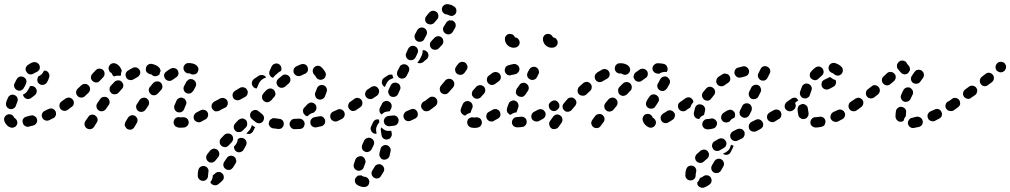

<svg xmlns="http://www.w3.org/2000/svg" viewBox="-31 -588 4888 929"><path d="M37 28Q46 25 51 15Q55 6 51 -4Q47 -13 38 -18Q38 -18 38 -19Q36 -23 33 -27Q29 -31 25 -33Q20 -35 15 -35Q10 -36 6 -34Q-4 -30 -9 -21Q-13 -12 -10 -2Q-6 8 0 15Q7 24 18 28Q27 32 37 28ZM148 -11Q147 -16 144 -20Q141 -24 136 -26Q132 -29 127 -30Q122 -30 117 -29Q108 -26 98 -24Q88 -22 82 -14Q76 -5 79 5Q80 10 82 14Q85 18 89 21Q94 24 98 25Q103 26 108 25Q119 22 130 19Q140 17 145 8Q151 -1 148 -11ZM239 -30Q241 -34 240 -39Q240 -44 238 -49Q233 -58 224 -62Q214 -65 205 -61Q195 -56 186 -52Q182 -50 178 -47Q175 -43 173 -39Q171 -34 171 -29Q171 -24 173 -20Q177 -10 187 -6Q196 -2 206 -6Q216 -11 226 -16Q231 -18 234 -21Q237 -25 239 -30ZM307 -73Q307 -78 306 -82Q305 -87 302 -91Q297 -100 286 -102Q276 -103 268 -97H267Q263 -94 260 -90Q257 -86 257 -81Q256 -76 257 -71Q258 -66 261 -62Q267 -54 277 -52Q287 -50 296 -56V-57Q300 -59 303 -64Q306 -68 307 -73ZM0 -74Q3 -69 6 -66Q10 -63 15 -61Q25 -58 34 -63Q43 -67 46 -77Q49 -86 53 -96Q57 -105 53 -115Q49 -124 39 -128Q35 -130 30 -130Q25 -130 20 -128Q16 -126 12 -122Q9 -119 7 -114Q2 -103 -1 -93Q-3 -88 -2 -83Q-2 -78 0 -74ZM147 -145Q147 -150 146 -154Q144 -159 141 -163Q136 -169 129 -171Q121 -173 114 -171Q112 -167 110 -162Q109 -161 106 -155L104 -152Q100 -144 93 -138Q87 -133 80 -130Q81 -127 82 -124Q83 -122 85 -119Q91 -111 101 -109Q112 -108 120 -114Q129 -121 138 -128Q141 -131 144 -135Q146 -140 147 -145ZM40 -186Q35 -177 38 -167Q42 -157 51 -152Q55 -150 60 -149Q65 -149 70 -150Q74 -152 78 -155Q82 -158 84 -162Q85 -164 86 -166Q89 -171 90 -172Q92 -177 94 -182Q99 -191 96 -201Q93 -210 83 -215Q74 -220 64 -217Q55 -214 50 -205Q47 -199 44 -194Q44 -193 42 -189Q41 -187 40 -186ZM190 -246Q188 -246 186 -246Q184 -246 182 -246Q180 -243 178 -239Q174 -231 166 -225Q161 -221 155 -219Q154 -217 153 -215Q148 -206 150 -196Q152 -186 161 -181Q170 -175 180 -178Q190 -180 196 -189Q204 -202 207 -215Q210 -225 205 -234Q200 -243 190 -246ZM98 -239Q104 -230 114 -228Q124 -227 133 -233Q138 -237 144 -238Q148 -240 152 -243Q156 -246 159 -250Q161 -255 162 -260Q162 -265 161 -269Q158 -279 149 -284Q140 -289 130 -287Q116 -283 103 -273Q95 -267 93 -257Q92 -247 98 -239Z M634 -11Q633 -16 630 -20Q627 -24 623 -27Q614 -32 604 -30Q594 -27 588 -18L576 2Q574 6 573 11Q572 16 573 21Q575 25 578 29Q580 33 585 36Q594 41 604 39Q614 36 619 27L631 7Q634 3 634 -2Q635 -7 634 -11ZM441 -13Q440 -18 437 -22Q434 -26 430 -29Q422 -35 411 -33Q401 -31 396 -22Q387 -9 382 -2Q377 6 378 16Q380 27 389 33Q397 38 407 37Q418 35 424 26Q429 19 437 5Q440 1 441 -4Q442 -9 441 -13ZM877 19Q883 11 882 1Q881 -4 879 -9Q876 -13 872 -16Q868 -19 863 -20Q859 -21 854 -21Q847 -20 842 -20Q832 -23 823 -19Q814 -15 811 -5Q809 -1 809 4Q809 9 811 14Q813 18 816 22Q820 25 825 27Q832 30 841 30Q850 30 860 29Q870 27 877 19ZM975 -26Q977 -30 976 -35Q976 -40 973 -45Q968 -54 958 -56Q948 -59 939 -54Q929 -48 920 -44Q915 -41 912 -38Q909 -34 907 -29Q905 -24 906 -20Q906 -15 908 -10Q913 -1 923 2Q933 6 942 1Q952 -4 964 -11Q968 -13 971 -17Q974 -21 975 -26ZM827 -46Q832 -44 837 -44Q842 -44 847 -46Q851 -48 855 -52Q858 -55 860 -60Q864 -69 868 -80Q871 -85 871 -90Q871 -95 869 -99Q867 -104 864 -108Q861 -111 856 -113Q847 -118 837 -114Q827 -110 823 -101Q817 -89 813 -78Q810 -68 814 -59Q818 -49 827 -46ZM690 -94Q690 -99 687 -104Q684 -108 680 -111Q672 -117 662 -115Q651 -113 645 -105Q639 -95 632 -85Q626 -77 628 -67Q630 -57 638 -51Q647 -45 657 -47Q667 -49 673 -57Q680 -67 686 -76Q689 -80 690 -85Q691 -90 690 -94ZM1043 -91Q1040 -95 1036 -98Q1031 -101 1027 -102Q1022 -102 1017 -101Q1012 -100 1008 -98L1004 -95Q995 -89 993 -79Q991 -68 997 -60Q1000 -56 1004 -53Q1008 -50 1013 -49Q1018 -49 1023 -50Q1028 -51 1032 -53L1036 -56Q1045 -62 1047 -72Q1048 -83 1043 -91ZM489 -115Q481 -121 470 -119Q460 -118 454 -109Q447 -99 440 -89Q434 -80 436 -70Q438 -60 446 -54Q455 -48 465 -50Q475 -52 481 -60Q488 -71 495 -80Q501 -88 499 -98Q497 -109 489 -115ZM321 -106Q318 -110 314 -112Q310 -115 305 -116Q300 -116 295 -115Q290 -114 286 -111Q277 -104 268 -98Q259 -92 257 -81Q256 -71 261 -63Q264 -59 269 -56Q273 -53 278 -52Q282 -52 287 -53Q292 -54 296 -56Q306 -64 316 -71Q325 -77 326 -87Q328 -97 321 -106ZM397 -175Q390 -182 380 -182Q370 -182 362 -175Q354 -167 345 -159Q338 -152 337 -142Q337 -132 344 -124Q351 -116 361 -116Q371 -115 379 -122Q388 -131 397 -139Q404 -146 405 -157Q405 -167 397 -175ZM747 -188Q739 -195 729 -194Q719 -194 711 -187Q703 -178 695 -168Q688 -161 689 -150Q690 -140 698 -133Q705 -126 716 -127Q726 -128 733 -136Q740 -144 748 -152Q755 -160 755 -170Q754 -181 747 -188ZM558 -192Q551 -200 540 -199Q530 -199 523 -192Q514 -183 505 -173Q502 -170 500 -165Q499 -160 499 -155Q499 -150 501 -146Q504 -141 507 -138Q515 -131 525 -132Q536 -132 543 -140Q551 -149 558 -157Q566 -164 566 -175Q565 -185 558 -192ZM870 -138Q874 -136 879 -135Q884 -135 889 -136Q894 -137 897 -141Q901 -144 904 -148L915 -168Q920 -178 917 -187Q914 -197 905 -202Q901 -205 896 -205Q891 -206 886 -205Q881 -203 878 -200Q874 -197 871 -193L860 -172Q855 -163 858 -153Q861 -143 870 -138ZM468 -249Q461 -256 450 -256Q440 -256 433 -249Q426 -242 416 -231Q409 -223 409 -213Q409 -203 417 -196Q425 -189 435 -189Q445 -189 452 -197Q462 -208 468 -214Q475 -221 475 -231Q475 -242 468 -249ZM829 -247Q827 -251 823 -254Q819 -257 814 -258Q809 -260 804 -259Q799 -258 795 -256Q784 -250 774 -242Q765 -236 763 -226Q762 -216 768 -207Q774 -199 784 -197Q794 -195 803 -201Q812 -208 820 -213Q829 -218 832 -228Q834 -238 829 -247ZM645 -248Q643 -253 639 -256Q635 -259 631 -261Q626 -263 621 -262Q616 -262 612 -260Q600 -254 588 -246Q584 -244 581 -240Q578 -236 577 -231Q576 -226 577 -221Q578 -216 580 -212Q586 -203 596 -201Q606 -199 615 -204Q624 -210 634 -215Q643 -220 646 -229Q650 -239 645 -248ZM521 -218Q517 -220 514 -224Q512 -227 510 -232Q509 -234 508 -235Q499 -239 496 -249Q492 -259 497 -268Q502 -278 511 -281Q521 -284 530 -280Q541 -275 548 -266Q554 -258 558 -247Q558 -247 558 -246Q558 -246 558 -245Q556 -241 555 -236Q554 -230 554 -224Q553 -223 552 -222Q552 -222 551 -221Q546 -222 540 -222Q530 -222 521 -218ZM703 -227Q702 -227 701 -228Q699 -229 696 -229Q686 -231 679 -239Q673 -247 675 -257Q676 -268 684 -274Q692 -280 703 -279Q713 -277 722 -273Q732 -269 739 -261Q743 -257 744 -253Q746 -248 746 -244Q742 -237 741 -229Q741 -229 741 -229Q740 -228 740 -227Q739 -226 738 -226Q730 -219 720 -219Q710 -219 703 -227ZM883 -233Q886 -233 889 -233Q889 -232 889 -232Q897 -226 908 -228Q918 -229 924 -237Q930 -246 929 -256Q927 -266 919 -272Q911 -279 900 -281Q891 -283 881 -283Q876 -283 871 -281Q867 -279 863 -275Q860 -271 858 -267Q856 -262 857 -257Q857 -247 865 -240Q872 -232 883 -233Z M987 293Q987 294 988 296Q989 297 989 298Q995 306 1005 308Q1016 310 1024 304Q1034 297 1044 287Q1052 280 1052 270Q1052 259 1045 252Q1041 248 1037 246Q1032 244 1027 244Q1022 244 1018 246Q1013 248 1010 251Q1004 257 998 261Q999 267 997 273Q995 283 989 290Q988 292 987 293ZM975 228Q970 219 960 216Q955 215 950 215Q945 216 941 218Q936 221 933 225Q930 229 929 234Q926 245 926 256Q926 261 926 266Q928 276 936 282Q944 288 955 287Q960 286 964 284Q968 281 971 277Q974 273 975 268Q976 263 976 259Q976 257 976 256Q976 252 977 247Q980 237 975 228ZM1061 230Q1065 233 1070 234Q1075 234 1080 234Q1085 233 1089 230Q1093 227 1096 223Q1102 214 1108 204Q1111 199 1112 195Q1113 190 1111 185Q1110 180 1108 176Q1105 172 1100 169Q1092 164 1082 166Q1071 168 1066 177Q1060 187 1054 195Q1048 204 1050 214Q1052 224 1061 230ZM1021 137Q1017 134 1013 133Q1008 131 1003 131Q998 132 994 134Q989 137 986 140Q978 150 972 158Q965 167 967 177Q968 187 976 193Q980 197 985 198Q990 199 995 199Q999 198 1004 195Q1008 193 1011 189Q1017 181 1025 172Q1031 164 1030 154Q1029 144 1021 137ZM1159 116 1148 136Q1146 140 1142 143Q1138 146 1133 148Q1128 149 1124 149Q1119 148 1114 146Q1107 142 1104 135Q1100 128 1101 121L1107 115Q1113 108 1116 100Q1119 93 1119 86Q1125 80 1133 79Q1141 78 1149 82Q1158 87 1161 97Q1164 107 1159 116ZM1089 64Q1081 57 1071 58Q1061 58 1054 65L1038 82Q1035 85 1033 90Q1032 95 1032 100Q1032 105 1034 109Q1036 114 1040 117Q1043 120 1048 122Q1053 124 1058 124Q1063 124 1067 122Q1072 119 1075 116L1090 100Q1097 92 1097 82Q1097 71 1089 64ZM1184 28Q1181 37 1175 43L1161 58Q1161 58 1161 58Q1161 58 1161 58Q1165 60 1170 60Q1175 61 1180 59Q1185 57 1188 54Q1192 51 1194 46L1202 30L1204 27Q1200 26 1196 23Q1192 20 1187 17Q1187 23 1184 28ZM1158 -8Q1154 -11 1150 -13Q1145 -15 1140 -15Q1135 -14 1130 -12Q1126 -10 1122 -7L1107 9Q1100 17 1100 27Q1100 37 1108 45Q1115 52 1126 51Q1136 51 1143 44L1159 28Q1166 20 1165 10Q1165 -1 1158 -8ZM1443 10Q1443 5 1441 1Q1438 -4 1435 -7Q1431 -11 1426 -12Q1422 -14 1417 -14Q1406 -13 1394 -13Q1389 -13 1385 -11Q1380 -9 1377 -5Q1374 -1 1372 3Q1370 8 1370 13Q1371 23 1378 30Q1386 38 1396 37Q1408 37 1419 36Q1430 36 1437 28Q1443 20 1443 10ZM1342 14Q1343 9 1341 4Q1340 -1 1337 -5Q1333 -8 1329 -11Q1324 -13 1320 -13Q1309 -14 1299 -16Q1294 -17 1289 -16Q1284 -14 1280 -11Q1276 -9 1273 -4Q1271 0 1270 5Q1268 15 1274 23Q1281 32 1291 33Q1303 35 1315 36Q1326 37 1333 31Q1341 24 1342 14ZM1542 -6Q1541 -11 1538 -15Q1535 -19 1531 -22Q1527 -25 1522 -26Q1517 -26 1512 -25Q1502 -23 1491 -21Q1486 -20 1482 -18Q1478 -15 1475 -11Q1472 -7 1471 -2Q1470 3 1471 8Q1472 18 1481 24Q1489 30 1500 28Q1512 26 1523 23Q1533 21 1539 12Q1544 4 1542 -6ZM1243 -3Q1245 -7 1246 -12Q1247 -17 1246 -22Q1245 -27 1242 -31Q1239 -35 1235 -38Q1228 -43 1222 -48Q1218 -52 1214 -54Q1209 -56 1204 -56Q1199 -56 1195 -54Q1190 -52 1187 -49Q1179 -42 1179 -31Q1179 -21 1186 -14Q1196 -4 1208 4Q1217 10 1227 8Q1237 6 1243 -3ZM1634 -47Q1632 -51 1628 -54Q1625 -57 1620 -59Q1615 -60 1610 -60Q1605 -60 1601 -57Q1591 -52 1581 -48Q1572 -44 1568 -34Q1565 -24 1569 -15Q1571 -10 1574 -7Q1578 -4 1583 -2Q1587 0 1592 0Q1597 0 1602 -2Q1613 -7 1624 -13Q1633 -18 1636 -28Q1639 -37 1634 -47ZM1443 -69Q1450 -76 1457 -84Q1460 -87 1465 -89Q1469 -92 1474 -92Q1479 -92 1484 -90Q1489 -89 1492 -85Q1500 -79 1500 -68Q1501 -58 1494 -50Q1491 -47 1488 -44Q1488 -43 1487 -43Q1479 -42 1471 -37Q1463 -33 1458 -26Q1453 -26 1449 -28Q1445 -30 1442 -34Q1435 -41 1435 -52Q1435 -62 1443 -69ZM1700 -91Q1698 -95 1693 -98Q1689 -101 1684 -102Q1679 -102 1675 -101Q1670 -100 1666 -97L1664 -96Q1656 -90 1654 -80Q1652 -70 1658 -62Q1661 -57 1665 -55Q1669 -52 1674 -51Q1679 -50 1684 -52Q1689 -53 1693 -55L1694 -57Q1703 -62 1705 -73Q1706 -83 1700 -91ZM1069 -100Q1067 -105 1063 -108Q1059 -111 1054 -113Q1050 -115 1045 -114Q1040 -114 1035 -112L1011 -99Q1002 -95 998 -85Q995 -75 1000 -66Q1002 -61 1006 -58Q1009 -55 1014 -53Q1019 -52 1024 -52Q1029 -52 1033 -55L1058 -67Q1067 -71 1070 -81Q1073 -91 1069 -100ZM1300 -126Q1302 -130 1302 -135Q1301 -140 1299 -145Q1297 -150 1294 -153Q1286 -160 1276 -160Q1266 -159 1258 -152Q1251 -145 1244 -137L1243 -135Q1236 -128 1237 -117Q1237 -107 1245 -100Q1248 -97 1253 -95Q1258 -93 1263 -93Q1268 -94 1272 -96Q1277 -98 1280 -102L1282 -103Q1288 -111 1295 -118Q1298 -121 1300 -126ZM1167 -135Q1168 -140 1168 -144Q1167 -149 1164 -154Q1159 -163 1149 -165Q1139 -168 1130 -163Q1119 -156 1107 -149Q1103 -147 1100 -143Q1096 -139 1095 -134Q1094 -130 1094 -125Q1095 -120 1097 -115Q1102 -106 1112 -104Q1122 -101 1131 -106Q1144 -113 1155 -119Q1160 -122 1163 -126Q1166 -130 1167 -135ZM1508 -108Q1512 -106 1517 -106Q1522 -106 1527 -108Q1532 -109 1535 -113Q1539 -116 1541 -121Q1546 -133 1550 -145Q1553 -155 1548 -164Q1543 -173 1533 -176Q1528 -177 1523 -177Q1518 -176 1514 -174Q1510 -172 1507 -168Q1503 -164 1502 -159Q1499 -150 1495 -141Q1491 -132 1495 -122Q1498 -112 1508 -108ZM1248 -210Q1252 -211 1256 -212Q1254 -215 1253 -218Q1246 -225 1237 -225Q1228 -226 1220 -221Q1209 -213 1198 -206Q1190 -200 1188 -190Q1186 -179 1192 -171Q1195 -166 1200 -163Q1205 -160 1211 -160Q1212 -162 1213 -164L1222 -185Q1226 -193 1232 -199Q1239 -206 1248 -210ZM1374 -200Q1375 -205 1373 -210Q1372 -214 1369 -218Q1362 -226 1352 -227Q1342 -229 1334 -222Q1325 -215 1316 -207Q1308 -200 1307 -190Q1307 -180 1313 -172Q1320 -164 1330 -163Q1341 -163 1349 -169Q1357 -177 1365 -183Q1369 -186 1371 -191Q1374 -195 1374 -200ZM1532 -205Q1537 -207 1540 -211Q1543 -215 1544 -219Q1546 -224 1546 -229Q1545 -234 1543 -239Q1535 -253 1524 -263Q1517 -270 1506 -270Q1496 -269 1489 -262Q1482 -254 1482 -244Q1483 -233 1490 -226Q1495 -222 1498 -215Q1503 -206 1513 -203Q1523 -200 1532 -205ZM1274 -246 1283 -266Q1288 -276 1297 -279Q1307 -283 1316 -279Q1326 -274 1329 -265Q1333 -255 1329 -246V-245Q1324 -243 1320 -240Q1310 -232 1301 -224Q1295 -219 1291 -212Q1290 -212 1289 -212Q1287 -213 1286 -213Q1277 -217 1273 -227Q1270 -237 1274 -246ZM1458 -261Q1455 -271 1446 -276Q1436 -280 1426 -277Q1415 -273 1403 -267Q1399 -265 1395 -261Q1392 -258 1390 -253Q1389 -248 1389 -243Q1389 -238 1391 -234Q1396 -225 1406 -221Q1415 -218 1425 -222Q1434 -227 1442 -230Q1452 -233 1457 -242Q1461 -251 1458 -261Z M1731 317Q1736 317 1741 315Q1745 314 1749 310Q1752 307 1754 302Q1756 297 1756 292Q1756 282 1749 275Q1742 267 1731 267Q1729 267 1727 266Q1723 263 1718 261Q1713 260 1708 261Q1703 261 1699 263Q1695 266 1692 270Q1685 278 1686 288Q1687 298 1695 305Q1703 311 1713 314Q1722 317 1731 317ZM1814 209Q1805 204 1795 208Q1785 211 1781 220Q1776 229 1771 236Q1765 245 1767 255Q1769 265 1778 271Q1786 277 1797 275Q1807 273 1812 264Q1819 254 1825 243Q1830 234 1827 224Q1823 214 1814 209ZM1681 206Q1685 195 1689 183Q1693 174 1703 170Q1712 166 1722 169Q1726 171 1730 175Q1733 178 1735 183Q1737 187 1738 192Q1738 197 1736 202Q1732 212 1729 221Q1728 225 1725 229Q1721 233 1717 235Q1715 236 1713 237Q1711 238 1709 238Q1707 238 1706 238Q1706 238 1706 238Q1704 238 1702 238Q1700 238 1698 237Q1688 234 1683 225Q1678 216 1681 206ZM1839 114Q1829 112 1821 118Q1812 123 1810 134Q1808 143 1805 153Q1804 158 1805 163Q1805 168 1808 172Q1811 177 1814 180Q1818 183 1823 184Q1833 186 1842 181Q1851 176 1854 166Q1857 155 1859 143Q1861 133 1855 125Q1849 116 1839 114ZM1734 145Q1738 148 1743 148Q1748 148 1753 146Q1758 145 1761 141Q1765 138 1767 134L1777 114Q1781 105 1778 95Q1774 85 1765 81Q1755 76 1746 80Q1736 83 1731 92L1722 112Q1718 121 1721 131Q1724 141 1734 145ZM1855 45Q1859 45 1862 45Q1864 52 1865 59Q1865 64 1864 69Q1862 74 1859 78Q1856 82 1852 84Q1847 86 1842 87Q1832 88 1824 82Q1816 75 1815 65Q1814 55 1812 46Q1811 42 1811 37Q1812 32 1814 28Q1817 31 1820 34Q1828 41 1837 44Q1846 46 1855 45ZM1790 51Q1791 55 1791 59Q1787 59 1784 59Q1780 58 1776 57Q1772 54 1769 51Q1765 47 1764 42Q1762 38 1762 33Q1762 28 1765 23L1774 4Q1778 -5 1787 -9Q1795 -12 1804 -9Q1803 -4 1804 2Q1804 4 1804 5Q1799 10 1796 15Q1791 24 1789 33Q1788 42 1790 51ZM1893 10Q1896 6 1897 1Q1898 -4 1898 -8Q1896 -19 1888 -25Q1879 -31 1869 -29Q1859 -28 1849 -27Q1839 -26 1832 -18Q1826 -10 1826 0Q1827 5 1829 10Q1831 14 1835 17Q1839 20 1844 22Q1848 23 1853 23Q1865 22 1877 20Q1882 19 1886 17Q1890 14 1893 10ZM1990 -28Q1991 -33 1991 -38Q1990 -43 1988 -47Q1984 -56 1974 -60Q1964 -63 1955 -58Q1945 -54 1936 -50Q1927 -45 1923 -36Q1919 -26 1923 -17Q1927 -7 1937 -3Q1947 0 1956 -4Q1966 -8 1977 -14Q1982 -16 1985 -20Q1988 -23 1990 -28ZM1807 -66 1817 -85Q1821 -95 1831 -98Q1841 -102 1850 -97Q1859 -93 1863 -83Q1866 -73 1862 -64L1855 -50Q1851 -50 1848 -49Q1838 -48 1830 -45Q1822 -41 1816 -34Q1813 -36 1810 -39Q1807 -43 1806 -47Q1804 -51 1805 -56Q1805 -61 1807 -66ZM2056 -91Q2053 -95 2049 -98Q2045 -101 2040 -102Q2035 -102 2030 -101Q2025 -100 2021 -98L2018 -96Q2009 -90 2007 -80Q2005 -70 2011 -61Q2014 -57 2018 -54Q2022 -51 2027 -50Q2032 -49 2037 -50Q2042 -51 2046 -54L2049 -56Q2058 -62 2060 -72Q2062 -82 2056 -91ZM1722 -85Q1723 -90 1722 -95Q1721 -100 1718 -104Q1712 -112 1702 -114Q1692 -116 1684 -110L1666 -97Q1657 -92 1655 -81Q1654 -71 1660 -63Q1662 -59 1667 -56Q1671 -53 1676 -52Q1681 -52 1685 -53Q1690 -54 1694 -57L1712 -69Q1716 -72 1719 -76Q1722 -80 1722 -85ZM1803 -142Q1804 -147 1803 -151Q1802 -156 1799 -160Q1793 -169 1783 -171Q1773 -172 1764 -166L1746 -154Q1742 -151 1740 -147Q1737 -143 1736 -138Q1735 -133 1736 -128Q1737 -123 1740 -119Q1746 -111 1756 -109Q1767 -107 1775 -113L1793 -125Q1797 -128 1800 -133Q1802 -137 1803 -142ZM1861 -121Q1866 -119 1871 -119Q1876 -119 1881 -120Q1885 -122 1889 -125Q1893 -129 1895 -133L1904 -153Q1909 -162 1905 -172Q1902 -182 1892 -186Q1883 -190 1873 -187Q1864 -184 1859 -174L1850 -155Q1845 -145 1849 -136Q1852 -126 1861 -121ZM1866 -208Q1869 -210 1873 -210Q1871 -213 1870 -217Q1868 -222 1868 -226Q1862 -228 1856 -227Q1850 -227 1845 -223L1827 -211Q1818 -205 1817 -194Q1815 -184 1821 -176Q1823 -173 1825 -171Q1828 -169 1831 -167L1839 -184Q1843 -192 1849 -198Q1857 -205 1866 -208ZM1891 -224Q1893 -220 1896 -216Q1899 -212 1904 -210Q1913 -206 1923 -209Q1933 -213 1937 -222L1947 -242Q1951 -251 1948 -261Q1944 -270 1935 -275Q1930 -277 1925 -277Q1921 -278 1916 -276Q1911 -274 1907 -271Q1904 -268 1902 -263L1892 -244Q1890 -239 1890 -234Q1889 -229 1891 -224ZM2033 -301 2025 -295 2016 -287Q2010 -283 2002 -282Q1994 -281 1988 -285Q1989 -286 1990 -287Q1996 -293 2000 -301L2010 -321Q2013 -329 2014 -338Q2014 -342 2014 -345Q2020 -346 2026 -344Q2032 -341 2036 -337Q2043 -329 2042 -318Q2041 -308 2033 -301ZM1946 -299Q1956 -295 1966 -298Q1975 -302 1980 -311L1989 -330Q1994 -340 1990 -350Q1987 -359 1977 -364Q1968 -368 1958 -365Q1949 -361 1944 -352L1935 -332Q1930 -323 1934 -313Q1937 -304 1946 -299ZM2107 -406Q2099 -413 2089 -413Q2078 -412 2071 -405Q2064 -397 2057 -390Q2049 -383 2049 -372Q2049 -362 2056 -354Q2064 -347 2074 -347Q2084 -347 2092 -354Q2100 -362 2107 -370Q2115 -378 2114 -388Q2114 -398 2107 -406ZM1989 -388Q1998 -384 2008 -387Q2018 -390 2022 -399Q2027 -409 2032 -418Q2037 -427 2034 -437Q2031 -447 2022 -452Q2012 -457 2003 -454Q1993 -451 1988 -442Q1983 -432 1977 -422Q1973 -412 1976 -403Q1979 -393 1989 -388ZM2161 -487Q2161 -488 2160 -488Q2159 -488 2158 -489Q2150 -488 2143 -490Q2138 -488 2134 -485Q2130 -482 2127 -477Q2123 -469 2117 -461Q2111 -452 2113 -442Q2115 -432 2124 -426Q2133 -420 2143 -422Q2153 -424 2159 -433Q2166 -444 2171 -453Q2176 -463 2173 -473Q2170 -482 2161 -487ZM2035 -475Q2044 -469 2054 -470Q2064 -471 2071 -479Q2077 -487 2083 -493Q2091 -501 2090 -511Q2090 -522 2083 -529Q2079 -532 2075 -534Q2070 -536 2065 -536Q2060 -536 2055 -534Q2051 -532 2047 -528Q2039 -520 2032 -510Q2025 -502 2026 -492Q2027 -481 2035 -475ZM2107 -545Q2107 -534 2113 -527Q2120 -519 2130 -518Q2134 -517 2136 -517Q2137 -516 2138 -516Q2142 -513 2147 -512Q2152 -510 2157 -511Q2162 -512 2166 -515Q2170 -517 2173 -521Q2179 -530 2177 -540Q2176 -550 2167 -556Q2154 -566 2134 -568Q2124 -568 2116 -562Q2108 -555 2107 -545Z M2085 -94Q2086 -98 2084 -103Q2083 -108 2079 -112Q2076 -115 2072 -118Q2067 -120 2062 -120Q2057 -121 2053 -119Q2048 -118 2044 -114Q2032 -104 2021 -96Q2016 -93 2014 -89Q2011 -85 2010 -80Q2010 -75 2011 -70Q2012 -65 2015 -61Q2021 -53 2031 -51Q2041 -49 2049 -55Q2063 -65 2077 -76Q2080 -80 2083 -84Q2085 -89 2085 -94ZM2167 -185Q2167 -190 2164 -194Q2162 -198 2158 -201Q2154 -205 2149 -206Q2145 -207 2140 -207Q2135 -206 2130 -204Q2126 -202 2123 -198Q2112 -185 2103 -174Q2096 -166 2097 -156Q2097 -145 2105 -138Q2113 -132 2123 -132Q2134 -133 2140 -141Q2151 -153 2162 -166Q2165 -170 2166 -175Q2168 -180 2167 -185ZM2221 -284Q2217 -287 2213 -288Q2208 -289 2203 -289Q2198 -288 2194 -286Q2189 -283 2186 -279L2176 -266Q2173 -262 2172 -257Q2170 -253 2171 -248Q2172 -243 2174 -238Q2177 -234 2180 -231Q2189 -225 2199 -226Q2209 -227 2216 -235L2226 -249Q2232 -257 2231 -267Q2229 -277 2221 -284Z M2281 29Q2291 27 2297 18Q2302 9 2300 -1Q2299 -6 2296 -10Q2294 -14 2289 -17Q2285 -19 2280 -20Q2275 -21 2270 -20Q2270 -20 2269 -20Q2268 -19 2266 -19Q2263 -19 2259 -20Q2254 -21 2249 -20Q2244 -19 2240 -16Q2236 -14 2233 -10Q2231 -5 2230 -1Q2229 4 2230 9Q2231 14 2233 18Q2236 22 2240 25Q2244 28 2249 29Q2258 31 2266 31Q2272 31 2277 30Q2279 29 2281 29ZM2506 23Q2510 20 2513 16Q2516 12 2517 7Q2518 2 2517 -3Q2516 -13 2507 -19Q2499 -25 2488 -23Q2481 -22 2476 -22Q2474 -22 2473 -22Q2468 -22 2463 -20Q2458 -19 2455 -16Q2451 -12 2449 -8Q2446 -3 2446 2Q2445 12 2452 20Q2459 27 2469 28Q2472 28 2476 28Q2486 28 2497 26Q2502 26 2506 23ZM2606 -47Q2603 -51 2599 -55Q2596 -58 2591 -59Q2586 -60 2581 -60Q2576 -59 2572 -57Q2562 -52 2553 -47Q2544 -42 2541 -33Q2538 -23 2542 -14Q2544 -9 2548 -6Q2552 -3 2557 -1Q2561 0 2566 0Q2571 0 2576 -2Q2586 -7 2596 -13Q2605 -18 2608 -28Q2611 -38 2606 -47ZM2387 -48Q2385 -52 2381 -55Q2377 -58 2372 -60Q2367 -61 2362 -60Q2357 -60 2353 -57Q2344 -52 2335 -47Q2330 -45 2327 -41Q2324 -37 2323 -32Q2321 -27 2322 -22Q2322 -18 2325 -13Q2327 -9 2331 -6Q2335 -2 2339 -1Q2344 0 2349 0Q2354 0 2358 -3Q2368 -8 2378 -14Q2387 -19 2390 -29Q2392 -39 2387 -48ZM2201 -42Q2198 -47 2198 -52Q2197 -57 2199 -61Q2203 -73 2209 -86Q2214 -95 2224 -98Q2234 -101 2243 -96Q2252 -91 2255 -81Q2258 -71 2253 -62Q2249 -54 2247 -46Q2246 -45 2246 -44Q2245 -43 2245 -42Q2236 -40 2228 -35Q2224 -32 2220 -29Q2219 -29 2218 -29Q2216 -30 2215 -30Q2210 -32 2207 -35Q2203 -38 2201 -42ZM2424 -44Q2422 -48 2421 -53Q2421 -58 2422 -63Q2425 -74 2430 -86Q2434 -96 2444 -100Q2453 -104 2463 -100Q2472 -96 2476 -86Q2480 -77 2476 -67Q2473 -58 2470 -49Q2470 -48 2469 -47Q2469 -45 2468 -44Q2462 -44 2457 -42Q2447 -39 2440 -33Q2440 -32 2439 -32Q2434 -33 2431 -37Q2427 -40 2424 -44ZM2676 -73Q2676 -78 2675 -83Q2674 -87 2671 -91Q2665 -100 2655 -102Q2645 -103 2637 -97L2635 -96Q2631 -93 2628 -89Q2625 -85 2624 -80Q2624 -75 2625 -70Q2626 -65 2629 -61Q2635 -53 2645 -51Q2655 -49 2663 -55L2665 -57Q2669 -59 2672 -64Q2675 -68 2676 -73ZM2252 -134Q2252 -129 2254 -125Q2257 -120 2260 -117Q2268 -110 2278 -110Q2289 -111 2296 -118Q2302 -126 2310 -134Q2317 -141 2317 -151Q2317 -162 2310 -169Q2302 -176 2292 -176Q2282 -176 2274 -169Q2266 -160 2259 -152Q2255 -149 2254 -144Q2252 -139 2252 -134ZM2465 -139Q2466 -134 2469 -130Q2472 -126 2476 -123Q2480 -121 2485 -120Q2490 -119 2495 -119Q2500 -120 2504 -123Q2508 -126 2511 -130L2523 -148Q2529 -157 2527 -167Q2525 -177 2516 -183Q2508 -189 2498 -187Q2487 -185 2482 -176L2469 -158Q2467 -154 2466 -149Q2465 -144 2465 -139ZM2330 -187Q2336 -179 2346 -177Q2356 -176 2365 -182Q2373 -188 2381 -194Q2390 -200 2392 -210Q2394 -220 2388 -229Q2382 -237 2372 -239Q2362 -241 2353 -236Q2344 -229 2334 -222Q2326 -216 2325 -206Q2323 -196 2330 -187ZM2527 -246Q2529 -249 2529 -250Q2534 -260 2543 -263Q2553 -267 2562 -263Q2572 -258 2575 -249Q2579 -239 2575 -230Q2574 -228 2572 -225Q2570 -219 2566 -213Q2561 -204 2551 -202Q2541 -199 2532 -205Q2523 -210 2520 -220Q2518 -230 2523 -239Q2525 -242 2526 -245Q2527 -245 2527 -246Q2527 -246 2527 -246ZM2414 -260Q2412 -256 2411 -251Q2411 -246 2412 -241Q2414 -236 2417 -232Q2420 -229 2424 -226Q2429 -224 2434 -223Q2439 -223 2443 -225Q2453 -227 2462 -229Q2467 -230 2471 -233Q2475 -236 2478 -240Q2481 -244 2482 -249Q2483 -254 2482 -258Q2480 -269 2471 -274Q2463 -280 2453 -278Q2441 -276 2429 -272Q2424 -271 2420 -268Q2416 -264 2414 -260Z M2473 -403Q2477 -400 2479 -396Q2482 -392 2483 -387Q2485 -377 2479 -368Q2473 -360 2463 -358Q2459 -357 2455 -357Q2447 -357 2439 -360Q2431 -363 2425 -369Q2419 -374 2416 -382Q2412 -389 2412 -398Q2412 -403 2413 -408Q2415 -412 2418 -416Q2422 -420 2426 -422Q2431 -424 2436 -424Q2444 -424 2451 -420Q2458 -415 2461 -407Q2464 -407 2467 -406Q2470 -405 2473 -403ZM2657 -403Q2661 -400 2663 -396Q2666 -392 2667 -387Q2669 -377 2663 -368Q2657 -360 2647 -358Q2643 -357 2639 -357Q2631 -357 2623 -360Q2615 -363 2609 -369Q2603 -374 2600 -382Q2596 -389 2596 -398Q2596 -403 2597 -408Q2599 -412 2602 -416Q2606 -420 2610 -422Q2615 -424 2620 -424Q2628 -424 2635 -420Q2642 -415 2645 -407Q2648 -407 2651 -406Q2654 -405 2657 -403Z M2680 -29Q2672 -35 2662 -34Q2652 -32 2646 -24Q2636 -11 2630 -2Q2624 7 2627 17Q2629 27 2637 33Q2641 36 2646 37Q2651 37 2656 36Q2661 35 2665 33Q2669 30 2672 26Q2677 18 2686 6Q2692 -3 2690 -13Q2689 -23 2680 -29ZM2884 -32Q2876 -38 2866 -36Q2855 -35 2849 -27L2835 -8Q2829 0 2830 10Q2832 21 2840 27Q2844 30 2849 31Q2854 32 2858 32Q2863 31 2868 29Q2872 26 2875 22L2889 3Q2895 -5 2894 -15Q2892 -25 2884 -32ZM3118 30Q3123 30 3127 28Q3132 26 3135 23Q3139 19 3141 14Q3145 5 3141 -4Q3137 -14 3128 -18Q3127 -18 3127 -19Q3124 -29 3115 -34Q3106 -39 3096 -36Q3091 -35 3087 -32Q3084 -29 3081 -24Q3079 -20 3078 -15Q3078 -10 3079 -5Q3082 6 3089 14Q3097 23 3108 28Q3113 30 3118 30ZM3231 -43Q3228 -47 3224 -50Q3220 -53 3215 -54Q3210 -55 3205 -54Q3200 -53 3196 -50Q3186 -44 3177 -38Q3169 -33 3166 -23Q3164 -13 3169 -4Q3174 5 3184 7Q3194 10 3203 4Q3213 -1 3224 -9Q3232 -14 3234 -25Q3237 -35 3231 -43ZM2749 -110Q2742 -117 2731 -116Q2721 -116 2714 -108Q2705 -98 2697 -88Q2690 -80 2691 -70Q2692 -60 2700 -53Q2703 -50 2708 -48Q2713 -47 2718 -47Q2723 -48 2727 -50Q2732 -52 2735 -56Q2743 -66 2751 -75Q2758 -83 2758 -93Q2757 -103 2749 -110ZM2948 -110Q2945 -113 2940 -115Q2935 -116 2930 -116Q2925 -115 2921 -113Q2916 -111 2913 -107L2898 -89Q2892 -81 2893 -71Q2894 -60 2902 -54Q2905 -51 2910 -49Q2915 -48 2920 -48Q2925 -49 2929 -51Q2934 -53 2937 -57L2952 -75Q2958 -83 2957 -93Q2956 -104 2948 -110ZM3303 -73Q3303 -78 3302 -82Q3301 -87 3298 -91Q3293 -100 3282 -102Q3272 -103 3264 -97L3260 -95Q3256 -92 3253 -88Q3250 -84 3250 -79Q3249 -74 3250 -69Q3251 -64 3254 -60Q3260 -51 3270 -50Q3280 -48 3289 -54L3292 -57Q3296 -59 3299 -64Q3302 -68 3303 -73ZM3095 -80Q3098 -70 3107 -65Q3112 -63 3117 -62Q3121 -62 3126 -63Q3131 -64 3135 -67Q3139 -70 3141 -75Q3143 -79 3146 -82L3153 -93Q3159 -101 3157 -111Q3155 -122 3146 -127Q3137 -133 3127 -131Q3117 -129 3111 -120L3104 -110Q3101 -105 3098 -99Q3093 -90 3095 -80ZM3019 -184Q3011 -191 3001 -191Q2991 -191 2983 -184Q2975 -175 2966 -167Q2959 -159 2960 -149Q2960 -138 2967 -131Q2975 -124 2985 -124Q2995 -125 3003 -132Q3011 -140 3018 -148Q3026 -155 3026 -166Q3026 -176 3019 -184ZM2832 -165Q2833 -170 2831 -175Q2829 -180 2826 -183Q2819 -191 2809 -192Q2799 -192 2791 -186Q2781 -177 2771 -168Q2764 -161 2764 -150Q2763 -140 2770 -132Q2778 -125 2788 -125Q2798 -124 2806 -131Q2815 -140 2824 -148Q2828 -151 2830 -156Q2832 -160 2832 -165ZM3162 -151Q3166 -148 3171 -148Q3176 -147 3181 -148Q3185 -150 3189 -153Q3193 -156 3196 -160Q3202 -170 3208 -181Q3210 -185 3211 -190Q3211 -195 3210 -200Q3208 -204 3205 -208Q3202 -212 3198 -215Q3189 -220 3179 -217Q3169 -214 3164 -205Q3158 -195 3153 -185Q3147 -176 3150 -166Q3153 -156 3162 -151ZM2899 -203 2906 -207Q2915 -212 2918 -222Q2921 -232 2916 -241Q2911 -250 2901 -253Q2891 -256 2882 -251L2875 -247Q2867 -242 2858 -237Q2854 -234 2851 -230Q2848 -226 2847 -221Q2846 -216 2847 -211Q2848 -207 2850 -202Q2856 -194 2866 -191Q2876 -189 2885 -195Q2892 -199 2899 -203ZM3100 -244Q3097 -248 3093 -251Q3089 -254 3084 -255Q3079 -256 3074 -255Q3069 -255 3065 -252Q3055 -245 3045 -238Q3041 -235 3038 -230Q3036 -226 3035 -221Q3034 -216 3035 -211Q3037 -207 3040 -203Q3046 -194 3056 -193Q3066 -191 3074 -197Q3084 -204 3092 -210Q3101 -215 3103 -225Q3105 -235 3100 -244ZM2993 -226Q2998 -226 3003 -228Q3007 -230 3011 -234Q3018 -241 3018 -252Q3017 -262 3010 -269Q3001 -277 2989 -280Q2979 -283 2966 -282Q2956 -281 2949 -273Q2943 -265 2944 -255Q2944 -250 2946 -246Q2949 -241 2952 -238Q2956 -235 2961 -233Q2966 -232 2971 -232Q2974 -233 2976 -232Q2980 -229 2984 -228Q2989 -226 2993 -226ZM3134 -239Q3130 -243 3128 -247Q3126 -252 3126 -257Q3126 -267 3134 -274Q3141 -282 3152 -282Q3168 -282 3180 -279Q3185 -278 3189 -275Q3193 -272 3196 -267Q3198 -263 3199 -258Q3200 -253 3199 -249Q3198 -246 3197 -244Q3196 -241 3195 -239Q3193 -240 3192 -240Q3182 -241 3173 -238Q3165 -236 3158 -231Q3155 -232 3151 -232Q3146 -232 3142 -234Q3137 -236 3134 -239Z M3356 273Q3355 276 3354 278Q3350 287 3344 294Q3343 294 3342 295Q3342 297 3343 299Q3343 301 3343 303Q3346 313 3355 317Q3364 322 3374 320Q3389 315 3402 305Q3411 298 3412 288Q3413 278 3407 269Q3400 261 3390 260Q3380 259 3372 265Q3365 270 3360 272Q3359 272 3358 272Q3357 273 3356 273ZM3320 214Q3316 213 3311 213Q3306 214 3301 216Q3297 218 3294 222Q3291 226 3289 231Q3285 245 3285 260Q3285 265 3287 270Q3289 274 3292 278Q3296 281 3300 283Q3305 285 3310 285Q3320 285 3328 278Q3335 271 3335 260Q3335 253 3337 245Q3340 235 3335 226Q3330 217 3320 214ZM3422 246Q3431 251 3441 249Q3451 247 3457 238Q3463 228 3469 217Q3474 208 3471 198Q3468 188 3459 183Q3450 178 3440 181Q3430 184 3425 193Q3419 203 3414 212Q3409 220 3411 231Q3414 241 3422 246ZM3399 164Q3400 159 3399 154Q3397 149 3394 145Q3391 141 3387 139Q3383 136 3378 136Q3373 135 3368 137Q3363 138 3359 141Q3349 149 3341 157Q3337 160 3335 165Q3333 169 3332 174Q3332 179 3334 184Q3335 188 3339 192Q3346 200 3356 200Q3366 201 3374 194Q3381 187 3390 180Q3394 177 3396 173Q3399 169 3399 164ZM3482 148Q3474 152 3467 156Q3468 157 3469 157Q3470 158 3472 159Q3481 163 3491 160Q3500 157 3505 147L3515 127Q3516 124 3517 122Q3518 119 3518 116Q3515 116 3512 115Q3509 114 3506 112Q3505 116 3504 119Q3502 128 3496 136Q3490 143 3482 148ZM3480 94Q3478 90 3474 87Q3470 83 3465 82Q3461 81 3456 81Q3451 82 3446 84Q3436 90 3426 96Q3417 101 3415 111Q3412 121 3418 130Q3420 135 3424 138Q3428 140 3433 142Q3438 143 3443 142Q3448 142 3452 139Q3461 134 3471 128Q3480 123 3483 113Q3486 103 3480 94ZM3570 48Q3567 44 3563 40Q3560 37 3555 36Q3550 34 3545 35Q3540 35 3536 37L3516 47Q3507 52 3503 62Q3500 72 3505 81Q3510 90 3519 93Q3529 97 3538 92L3559 82Q3568 77 3571 67Q3574 57 3570 48ZM3640 41 3648 36Q3653 34 3656 30Q3659 27 3661 22Q3662 17 3662 12Q3661 7 3659 3Q3654 -6 3644 -10Q3635 -13 3625 -8L3617 -4L3605 2Q3601 4 3598 8Q3594 12 3593 17Q3591 21 3592 26Q3592 31 3594 36Q3599 45 3609 48Q3619 51 3628 47ZM3438 4Q3435 -6 3426 -11Q3418 -17 3408 -14Q3398 -12 3391 -12Q3381 -12 3374 -4Q3367 3 3367 14Q3367 19 3369 23Q3371 28 3375 31Q3378 35 3383 36Q3388 38 3393 38Q3405 38 3419 34Q3429 32 3434 23Q3440 14 3438 4ZM3477 4Q3472 3 3468 0Q3464 -3 3462 -7Q3456 -16 3459 -26Q3461 -36 3470 -42Q3478 -47 3487 -53Q3491 -55 3496 -56Q3501 -58 3506 -57Q3510 -56 3515 -53Q3519 -50 3522 -46Q3523 -45 3523 -44Q3524 -42 3525 -40Q3525 -36 3526 -31Q3526 -28 3525 -25Q3524 -21 3522 -18Q3513 -15 3506 -9Q3502 -5 3499 0Q3497 0 3496 1Q3492 4 3487 4Q3482 5 3477 4ZM3749 -27Q3750 -31 3750 -36Q3749 -41 3747 -46Q3742 -55 3732 -57Q3722 -60 3713 -55L3693 -44Q3689 -41 3686 -38Q3682 -34 3681 -29Q3680 -24 3680 -19Q3681 -14 3683 -10Q3689 -1 3699 2Q3709 5 3718 0L3737 -12Q3742 -14 3745 -18Q3748 -22 3749 -27ZM3326 -41Q3328 -52 3332 -66Q3335 -76 3344 -81Q3354 -85 3363 -82Q3373 -79 3378 -70Q3383 -61 3380 -51Q3377 -41 3376 -34Q3375 -33 3375 -33Q3375 -32 3375 -31Q3374 -31 3373 -31Q3364 -27 3357 -20Q3354 -16 3352 -12Q3351 -12 3350 -12Q3348 -13 3347 -13Q3337 -14 3331 -22Q3325 -31 3326 -41ZM3548 -35Q3550 -30 3553 -27Q3557 -23 3561 -21Q3570 -16 3580 -19Q3590 -23 3595 -32L3605 -52Q3607 -57 3607 -62Q3607 -67 3606 -71Q3604 -76 3601 -80Q3598 -84 3593 -86Q3584 -90 3574 -87Q3564 -84 3560 -74L3550 -54Q3548 -50 3547 -45Q3547 -40 3548 -35ZM3815 -91Q3812 -95 3807 -98Q3803 -101 3798 -102Q3793 -102 3789 -101Q3784 -100 3780 -98L3776 -95Q3772 -92 3770 -88Q3767 -84 3766 -79Q3765 -74 3766 -69Q3767 -64 3770 -60Q3773 -56 3777 -54Q3781 -51 3786 -50Q3791 -49 3796 -50Q3801 -51 3805 -54L3808 -56Q3817 -62 3819 -73Q3820 -83 3815 -91ZM3324 -94Q3324 -97 3323 -100Q3322 -104 3320 -106Q3314 -115 3304 -117Q3293 -118 3285 -112L3264 -97Q3260 -95 3257 -90Q3254 -86 3253 -81Q3253 -76 3254 -72Q3255 -67 3258 -63Q3264 -54 3274 -52Q3284 -51 3292 -57L3309 -68Q3310 -71 3311 -73Q3313 -81 3319 -88Q3321 -91 3324 -94ZM3366 -122Q3367 -117 3370 -113Q3372 -109 3376 -106Q3385 -100 3395 -101Q3405 -103 3411 -112Q3417 -120 3423 -127Q3430 -135 3429 -146Q3428 -156 3420 -162Q3416 -166 3411 -167Q3406 -169 3401 -168Q3396 -168 3392 -165Q3388 -163 3385 -159Q3377 -150 3370 -141Q3367 -136 3366 -132Q3365 -127 3366 -122ZM3605 -110Q3610 -108 3615 -108Q3620 -108 3625 -109Q3629 -111 3633 -114Q3637 -117 3639 -122L3649 -142Q3654 -151 3650 -161Q3647 -171 3638 -176Q3633 -178 3628 -178Q3623 -178 3619 -177Q3614 -175 3610 -172Q3606 -169 3604 -164L3594 -144Q3590 -135 3593 -125Q3596 -115 3605 -110ZM3439 -181Q3445 -172 3455 -171Q3466 -169 3474 -175Q3482 -181 3490 -186Q3499 -191 3502 -201Q3504 -211 3499 -220Q3494 -229 3483 -231Q3473 -234 3465 -229Q3455 -222 3445 -216Q3437 -210 3435 -199Q3433 -189 3439 -181ZM3650 -200Q3654 -198 3659 -198Q3664 -197 3669 -199Q3674 -201 3677 -204Q3681 -207 3683 -212L3693 -232Q3698 -241 3695 -251Q3691 -261 3682 -265Q3673 -270 3663 -267Q3653 -263 3649 -254L3639 -234Q3634 -225 3637 -215Q3641 -205 3650 -200ZM3526 -250Q3523 -245 3523 -240Q3522 -235 3523 -231Q3525 -226 3528 -222Q3531 -218 3535 -215Q3539 -213 3544 -212Q3549 -212 3554 -213Q3564 -216 3573 -218Q3583 -220 3589 -228Q3595 -237 3593 -247Q3592 -252 3589 -256Q3587 -260 3582 -263Q3578 -266 3573 -267Q3569 -268 3564 -267Q3552 -264 3541 -261Q3536 -260 3532 -257Q3528 -254 3526 -250Z M3959 16Q3961 12 3962 7Q3964 2 3963 -3Q3961 -13 3953 -19Q3944 -25 3934 -23Q3924 -21 3914 -21Q3904 -21 3897 -13Q3890 -6 3890 5Q3890 10 3892 14Q3894 19 3898 22Q3901 25 3906 27Q3911 29 3916 29Q3928 29 3942 26Q3947 25 3951 23Q3956 20 3959 16ZM4055 -45Q4050 -54 4040 -57Q4030 -60 4021 -55Q4011 -50 4001 -46Q3997 -44 3994 -40Q3990 -36 3989 -32Q3987 -27 3987 -22Q3987 -17 3989 -12Q3992 -8 3995 -5Q3999 -1 4004 0Q4008 2 4013 2Q4018 2 4023 0Q4033 -5 4044 -11Q4054 -16 4057 -26Q4060 -36 4055 -45ZM3832 -30Q3829 -43 3828 -59Q3828 -64 3830 -68Q3831 -73 3835 -77Q3838 -80 3843 -82Q3847 -84 3852 -85Q3862 -85 3870 -78Q3878 -71 3878 -61Q3879 -51 3881 -43Q3882 -40 3881 -36Q3881 -32 3880 -28Q3876 -23 3873 -18Q3871 -16 3868 -15Q3866 -13 3863 -13Q3853 -10 3844 -15Q3835 -20 3832 -30ZM4123 -91Q4121 -95 4116 -98Q4112 -101 4107 -102Q4102 -102 4098 -101Q4093 -100 4089 -97L4085 -95Q4076 -89 4075 -79Q4073 -69 4079 -60Q4082 -56 4086 -53Q4090 -51 4095 -50Q4100 -49 4105 -50Q4110 -51 4114 -54L4117 -57Q4126 -62 4128 -73Q4129 -83 4123 -91ZM3818 -92Q3824 -98 3832 -102Q3827 -107 3823 -113Q3822 -114 3821 -114Q3819 -114 3818 -115Q3813 -116 3808 -115Q3803 -114 3799 -111Q3789 -104 3780 -98Q3771 -92 3769 -81Q3768 -71 3773 -63Q3776 -59 3781 -56Q3785 -53 3790 -52Q3794 -52 3798 -52Q3802 -53 3806 -55Q3806 -56 3806 -58Q3805 -67 3808 -75Q3811 -85 3818 -92ZM3842 -125Q3845 -121 3848 -117Q3852 -114 3857 -113Q3862 -111 3867 -112Q3872 -112 3876 -115Q3880 -117 3884 -121Q3887 -125 3888 -130Q3891 -140 3895 -150Q3897 -154 3897 -159Q3897 -164 3895 -169Q3893 -173 3889 -177Q3886 -180 3881 -182Q3871 -186 3862 -182Q3852 -177 3849 -168Q3844 -156 3840 -144Q3839 -139 3839 -134Q3840 -129 3842 -125ZM4012 -201Q4007 -202 4002 -204Q3995 -208 3989 -213Q3989 -213 3989 -213Q3987 -214 3985 -215Q3983 -214 3981 -214Q3979 -213 3978 -212Q3972 -209 3957 -202Q3957 -202 3956 -202Q3956 -201 3955 -201Q3952 -198 3948 -195Q3944 -189 3944 -182Q3943 -175 3946 -169Q3951 -159 3961 -156Q3970 -153 3980 -157Q3994 -165 4001 -168Q4010 -173 4013 -182Q4016 -192 4012 -201ZM3895 -207Q3899 -204 3903 -202Q3908 -200 3913 -200Q3918 -200 3922 -202Q3927 -205 3930 -208Q3937 -215 3944 -221Q3952 -227 3954 -237Q3955 -248 3949 -256Q3943 -264 3933 -266Q3922 -267 3914 -261Q3903 -253 3894 -242Q3887 -235 3887 -224Q3887 -214 3895 -207ZM4000 -284Q3995 -283 3991 -281Q3986 -278 3983 -274Q3980 -271 3979 -266Q3976 -256 3981 -247Q3986 -238 3996 -235Q3999 -234 4001 -232Q4003 -231 4004 -230Q4011 -223 4022 -222Q4032 -222 4039 -229Q4047 -236 4047 -246Q4048 -257 4041 -264Q4035 -271 4026 -276Q4018 -280 4010 -283Q4005 -284 4000 -284Z M4433 -5Q4430 -15 4421 -20Q4412 -25 4402 -23Q4392 -20 4383 -18Q4373 -17 4367 -8Q4361 0 4362 10Q4363 15 4366 20Q4368 24 4373 27Q4377 30 4381 31Q4386 32 4391 31Q4402 29 4416 26Q4426 23 4431 14Q4436 5 4433 -5ZM4302 -22Q4302 -25 4302 -27Q4302 -38 4304 -50Q4305 -60 4314 -66Q4322 -73 4332 -71Q4337 -70 4341 -68Q4346 -65 4349 -61Q4352 -57 4353 -52Q4354 -48 4353 -43Q4352 -34 4352 -27Q4352 -26 4352 -26Q4350 -24 4348 -21Q4343 -13 4341 -4Q4341 -3 4340 -3Q4338 -1 4335 0Q4332 1 4329 1Q4318 2 4311 -5Q4303 -12 4302 -22ZM4526 -28Q4527 -33 4527 -38Q4526 -43 4524 -47Q4520 -56 4510 -60Q4500 -63 4491 -58Q4481 -53 4471 -49Q4467 -47 4463 -43Q4460 -39 4458 -35Q4456 -30 4457 -25Q4457 -20 4459 -16Q4463 -6 4473 -3Q4483 1 4492 -3Q4503 -8 4513 -14Q4518 -16 4521 -20Q4524 -23 4526 -28ZM4591 -91Q4588 -96 4584 -98Q4580 -101 4575 -102Q4570 -102 4565 -101Q4561 -100 4557 -97L4554 -96Q4546 -90 4544 -80Q4542 -69 4548 -61Q4551 -57 4555 -54Q4560 -52 4565 -51Q4569 -50 4574 -51Q4579 -52 4583 -55L4585 -57Q4594 -63 4596 -73Q4597 -83 4591 -91ZM4142 -105Q4139 -109 4135 -111Q4130 -114 4125 -115Q4120 -116 4116 -114Q4111 -113 4107 -110Q4097 -103 4089 -98Q4080 -92 4078 -81Q4077 -71 4082 -63Q4088 -54 4099 -52Q4109 -51 4117 -56Q4126 -63 4136 -70Q4144 -76 4146 -86Q4148 -96 4142 -105ZM4342 -97Q4346 -95 4351 -95Q4356 -95 4361 -97Q4366 -98 4369 -102Q4373 -105 4375 -110Q4379 -119 4384 -129Q4387 -133 4387 -138Q4387 -143 4386 -148Q4384 -153 4381 -156Q4378 -160 4374 -163Q4364 -167 4354 -164Q4345 -161 4340 -152Q4334 -141 4330 -130Q4325 -121 4329 -111Q4333 -101 4342 -97ZM4221 -166Q4214 -174 4204 -176Q4194 -177 4186 -170L4168 -156Q4160 -150 4159 -140Q4157 -129 4164 -121Q4170 -113 4180 -112Q4191 -111 4199 -117L4217 -131Q4225 -138 4226 -148Q4227 -158 4221 -166ZM4297 -231Q4290 -239 4279 -240Q4269 -241 4261 -234Q4253 -227 4245 -219Q4237 -212 4236 -202Q4235 -192 4242 -184Q4249 -176 4259 -175Q4269 -174 4277 -181Q4286 -189 4295 -196Q4302 -203 4303 -213Q4304 -224 4297 -231ZM4388 -186Q4392 -184 4397 -183Q4402 -182 4406 -183Q4411 -184 4415 -186Q4420 -189 4422 -193Q4429 -203 4435 -211Q4438 -215 4439 -220Q4440 -225 4439 -230Q4438 -235 4436 -239Q4433 -243 4429 -246Q4425 -249 4420 -250Q4415 -251 4410 -250Q4405 -250 4401 -247Q4397 -244 4394 -240Q4388 -232 4381 -221Q4375 -212 4377 -202Q4379 -192 4388 -186ZM4318 -250Q4317 -250 4317 -250Q4309 -257 4309 -267Q4308 -278 4315 -285L4316 -287Q4320 -290 4324 -293Q4329 -295 4334 -295Q4339 -295 4343 -294Q4348 -292 4352 -289Q4354 -287 4355 -285Q4356 -283 4357 -281Q4360 -276 4365 -271Q4368 -268 4370 -263Q4372 -259 4372 -254Q4372 -252 4372 -251Q4372 -249 4372 -248Q4367 -241 4362 -233Q4362 -233 4362 -233Q4354 -228 4345 -228Q4336 -229 4330 -235Q4323 -242 4318 -249Q4318 -249 4318 -250Z M4615 -85Q4615 -90 4614 -95Q4613 -100 4610 -104Q4604 -112 4594 -114Q4584 -116 4576 -110L4557 -96Q4548 -90 4546 -80Q4545 -70 4551 -61Q4557 -53 4567 -51Q4577 -49 4585 -55L4604 -69Q4609 -72 4611 -76Q4614 -80 4615 -85ZM4697 -145Q4698 -150 4697 -155Q4695 -159 4693 -163Q4686 -172 4676 -173Q4666 -175 4658 -169L4639 -155Q4635 -152 4632 -148Q4630 -143 4629 -139Q4628 -134 4629 -129Q4631 -124 4633 -120Q4640 -112 4650 -110Q4660 -108 4668 -115L4687 -128Q4691 -131 4694 -136Q4696 -140 4697 -145ZM4772 -227Q4765 -235 4755 -236Q4745 -237 4737 -230Q4728 -223 4719 -216Q4711 -209 4710 -199Q4709 -189 4715 -181Q4721 -172 4732 -171Q4742 -170 4750 -177Q4760 -184 4769 -191Q4777 -198 4778 -208Q4779 -219 4772 -227ZM4837 -264Q4837 -269 4835 -274Q4833 -278 4830 -282Q4822 -289 4812 -289Q4801 -289 4794 -282L4793 -281Q4786 -273 4786 -263Q4786 -252 4793 -245Q4797 -242 4802 -240Q4806 -238 4811 -238Q4816 -238 4821 -240Q4825 -242 4829 -245L4830 -246Q4833 -250 4835 -255Q4837 -259 4837 -264Z"/></svg>

Font: FRB American Cursive Guidelines Dashed Black
Style: Bold Italic
Weight: 900
Italic angle: -25°
Version: Version 2.0;Modular Font Editor K font №1